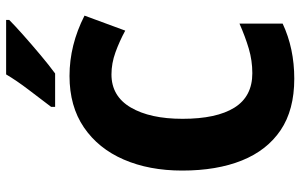

<svg xmlns="http://www.w3.org/2000/svg" viewBox="-197 -774 981 627"><g transform="rotate(-90 293.5 -460.5)"><path d="M364 -587Q293 -587 256 -524Q219 -461 219 -355Q219 -244 255.5 -185.5Q292 -127 368 -127Q409 -127 448 -138.5Q487 -150 530 -169V-28Q449 10 350 10Q248 10 182 -34.5Q116 -79 83 -161Q50 -243 50 -356Q50 -464 86 -547Q122 -630 191 -677Q260 -724 359 -724Q460 -724 556 -675L507 -542Q472 -561 436 -574Q400 -587 364 -587ZM542 -921Q524 -903 492.5 -875Q461 -847 427 -818.5Q393 -790 367 -771H258V-784Q283 -817 313.5 -857Q344 -897 364 -931H542Z"/></g></svg>

Font: Noto Sans Malayalam SemiCondensed ExtraBold
Style: Regular
Weight: 800
Width: 4
Designer: Jelle Bosma - Monotype Design Team
Foundry: Monotype Imaging Inc.
Version: Version 2.104; ttfautohint (v1.8.4.7-5d5b)